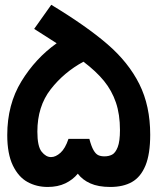

<svg xmlns="http://www.w3.org/2000/svg" viewBox="-20 -760 640 781"><path d="M296.5 -53.5Q276.5 -29 245.8 -14.2Q215 0.5 174 0.5Q128.5 0.5 91.8 -19.8Q55 -40 32.2 -87.2Q9.5 -134.5 9.5 -210.5Q9.5 -335 67 -429Q124.5 -523 210.5 -584L119 -642.5L188.5 -740.5Q331.5 -654 417 -580.2Q502.5 -506.5 546.8 -418Q591 -329.5 591 -212Q591 -133.5 571.8 -86.8Q552.5 -40 517 -19.8Q481.5 0.5 428.5 0.5Q380 0.5 347.5 -14Q315 -28.5 296.5 -53.5ZM187.5 -121Q206.5 -121 226 -138.5Q245.5 -156 258.5 -195H343.5Q351.5 -164.5 360.5 -149Q369.5 -133.5 379.8 -128.8Q390 -124 405 -124Q422.5 -124 436 -131Q449.5 -138 458.8 -161.5Q468 -185 468 -231Q468 -294.5 451.5 -343Q435 -391.5 403 -430.8Q371 -470 319.5 -509Q240 -466 186 -396.5Q132 -327 132 -224.5Q132 -164.5 149.5 -142.8Q167 -121 187.5 -121Z"/></svg>

Font: JuliaMono Black
Style: Regular
Weight: 900
Monospace: yes
Designer: cormullion
Foundry: corm
Version: Version 0.054; ttfautohint (v1.8.4)